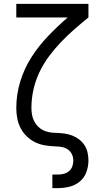

<svg xmlns="http://www.w3.org/2000/svg" viewBox="-20 -755 540 990"><path d="M250 215V145H279Q295 145 310 141Q325 137 336.5 127Q348 117 353 102.5Q358 88 358 73Q358 56 351 41Q344 26 331 16.5Q318 7 301.5 3.5Q285 0 269 0Q242 -1 215 -5Q188 -9 163.5 -20.5Q139 -32 119 -51Q99 -70 86.5 -94Q74 -118 69 -144.5Q64 -171 64 -198Q64 -268 84.5 -335Q105 -402 142.5 -460.5Q180 -519 228.5 -569.5Q277 -620 329 -665H64V-735H436V-665Q399 -635 363 -603.5Q327 -572 294 -537.5Q261 -503 232.5 -464.5Q204 -426 183.5 -383Q163 -340 152.5 -293Q142 -246 142 -198Q142 -181 145 -164Q148 -147 155.5 -131.5Q163 -116 175 -103.5Q187 -91 202.5 -83.5Q218 -76 235 -73Q252 -70 269 -70H270Q291 -69 311.5 -66.5Q332 -64 351.5 -56.5Q371 -49 387.5 -36.5Q404 -24 415.5 -6.5Q427 11 431.5 31.5Q436 52 436 72Q436 103 425.5 132Q415 161 392 180.5Q369 200 339 207.5Q309 215 279 215Z"/></svg>

Font: HulyMono
Style: Regular
Weight: 400
Monospace: yes
Designer: Belleve Invis
Foundry: Belleve Invis
Version: Version 33.2.5; ttfautohint (v1.8.4)